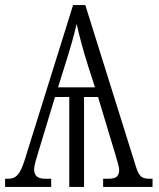

<svg xmlns="http://www.w3.org/2000/svg" viewBox="-20 -734 623 754"><path d="M0 0V-32H13Q36 -32 50 -48Q64 -64 77 -106L267 -714H315L515 -76Q523 -51 533.5 -41.5Q544 -32 568 -32H579V0H385V-32H403Q431 -32 439.5 -41Q448 -50 448 -66Q448 -75 443.5 -91Q439 -107 434 -124L365 -353H310V0H252V-353H196L129 -132Q124 -117 119 -98Q114 -79 114 -69Q114 -52 123.5 -42Q133 -32 159 -32H181V0ZM208 -391H353L325 -478Q310 -526 299 -567Q288 -608 281 -640Q274 -609 262.5 -568.5Q251 -528 237 -484Z"/></svg>

Font: Noto Serif Condensed Light
Style: Regular
Weight: 300
Width: 3
Designer: Monotype Design Team
Foundry: Monotype Imaging Inc.
Version: Version 2.013